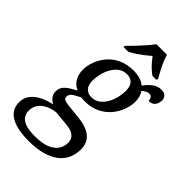

<svg xmlns="http://www.w3.org/2000/svg" viewBox="-326 -871 1216 1216"><g transform="rotate(45 281.5 -263.0)"><path d="M183 240Q110 240 61.5 225Q13 210 -11 181Q-35 152 -35 110Q-35 68 -11.5 39Q12 10 49.5 -8Q87 -26 128 -34Q109 -43 94.5 -61Q80 -79 80 -103Q80 -135 101 -156.5Q122 -178 175 -205Q142 -220 123.5 -250Q105 -280 105 -323Q105 -358 119 -397Q133 -436 161.5 -470Q190 -504 234 -525Q278 -546 337 -546Q367 -546 393.5 -538.5Q420 -531 440 -514Q460 -543 487 -564Q514 -585 548 -585Q573 -585 585.5 -572Q598 -559 598 -539Q598 -525 592.5 -510.5Q587 -496 574.5 -486.5Q562 -477 539 -477Q539 -492 532 -502.5Q525 -513 511 -513Q497 -513 485 -505.5Q473 -498 462 -490Q473 -475 478.5 -455.5Q484 -436 484 -413Q484 -379 470.5 -340.5Q457 -302 429 -267.5Q401 -233 357.5 -211Q314 -189 255 -189Q250 -189 244.5 -189Q239 -189 233.5 -189.5Q228 -190 223 -191Q201 -181 176.5 -166Q152 -151 152 -128Q152 -112 166.5 -106Q181 -100 203 -98L299 -88Q373 -81 413.5 -49Q454 -17 454 43Q454 88 437 124.5Q420 161 386 186.5Q352 212 301.5 226Q251 240 183 240ZM187 191Q253 191 292.5 174.5Q332 158 349.5 130.5Q367 103 367 71Q367 39 345 20Q323 1 274 -3L177 -12Q143 -8 113 5.5Q83 19 64.5 43.5Q46 68 46 104Q46 129 59 149Q72 169 103 180Q134 191 187 191ZM266 -237Q300 -237 324 -255.5Q348 -274 363.5 -302.5Q379 -331 386 -362Q393 -393 393 -418Q393 -461 374.5 -480.5Q356 -500 324 -500Q290 -500 266 -481.5Q242 -463 226.5 -434.5Q211 -406 204 -375Q197 -344 197 -319Q197 -276 216 -256.5Q235 -237 266 -237ZM188 -619Q208 -638 232.5 -664Q257 -690 281 -717Q305 -744 320 -766H415Q421 -744 432.5 -717Q444 -690 458 -664Q472 -638 483 -619L480 -606H445Q429 -617 412.5 -632Q396 -647 382 -663.5Q368 -680 356 -696Q338 -680 316.5 -663.5Q295 -647 272.5 -632Q250 -617 228 -606H185Z"/></g></svg>

Font: Noto Serif
Style: Italic
Weight: 400
Italic angle: -12°
Designer: Monotype Design Team
Foundry: Monotype Imaging Inc.
Version: Version 2.013